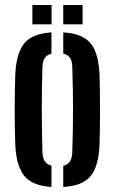

<svg xmlns="http://www.w3.org/2000/svg" viewBox="-20 -737 458 765"><path d="M41 -157Q40 -185.5 39.2 -222.5Q38.5 -259.5 38.5 -299Q38.5 -338.5 39.2 -376Q40 -413.5 41 -443.5Q45.5 -526 77 -564.5Q108.5 -603 185 -608V-523Q166.5 -518.5 158.2 -505.5Q150 -492.5 149 -469.5Q148 -425.5 147.2 -383.5Q146.5 -341.5 146.5 -300Q146.5 -258.5 147.2 -216.5Q148 -174.5 149 -131Q150 -107.5 158.5 -94.5Q167 -81.5 185 -77V8Q109 3 77.2 -35.5Q45.5 -74 41 -157ZM232 8V-76.5Q250.5 -81 259 -94.2Q267.5 -107.5 268 -131Q269.5 -175 270.2 -217Q271 -259 271 -300.5Q271 -342 270.2 -383.8Q269.5 -425.5 268 -469.5Q267.5 -493.5 259.2 -506.2Q251 -519 232 -523.5V-608Q283.5 -605 314.2 -586.8Q345 -568.5 359.2 -533.5Q373.5 -498.5 376.5 -443.5Q377.5 -414.5 378 -377.8Q378.5 -341 378.5 -301.2Q378.5 -261.5 378 -224.2Q377.5 -187 376.5 -157Q373.5 -102 359.2 -66.5Q345 -31 314.2 -13Q283.5 5 232 8ZM232 -640V-717H309V-640ZM109 -640V-717H185.5V-640Z"/></svg>

Font: Big Shoulders Stencil Display Thin
Style: Bold
Weight: 700
Version: Version 2.001